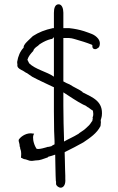

<svg xmlns="http://www.w3.org/2000/svg" viewBox="-20 -775 548 894"><path d="M60 -487C60 -484 60 -479 61 -476V-474C59 -462 68 -455 80 -449C90 -445 97 -438 104 -435H105C113 -430 121 -423 131 -417C163 -400 195 -386 228 -370L231 -369V-256C231 -225 232 -194 232 -165C233 -148 233 -132 234 -118V-103C229 -100 223 -98 219 -94H218C212 -93 209 -91 202 -91C202 -91 154 -75 149 -84C132 -112 133 -139 135 -144C136 -147 138 -150 139 -154C139 -154 138 -153 136 -153L135 -152L134 -153C107 -159 80 -142 69 -127C64 -121 69 -114 71 -102V-101C71 -95 72 -91 74 -87V-85C73 -83 77 -78 78 -69C80 -55 77 -42 78 -40H81C84 -37 89 -35 93 -34C99 -34 110 -29 117 -27C126 -25 135 -26 146 -28H147C169 -28 179 -35 202 -42L205 -45L207 -46H208C215 -47 227 -52 237 -55L238 0C238 15 239 31 239 44C239 53 240 60 240 67L241 71V83C243 90 252 99 264 99C279 97 286 80 284 58V43C284 34 283 24 283 13C283 -1 282 -16 282 -32L281 -66L284 -68C312 -82 342 -97 368 -112C399 -133 431 -154 448 -188C448 -192 449 -195 449 -197V-198C450 -204 450 -208 449 -214V-216C451 -222 453 -229 454 -235C462 -303 412 -321 367 -344H366L363 -348C348 -359 325 -368 304 -382C295 -385 284 -391 275 -396V-598H303C305 -597 307 -597 310 -597H311C317 -596 324 -594 331 -592C359 -584 382 -577 407 -567L410 -565V-559C410 -551 415 -546 423 -546C428 -546 430 -547 433 -550H434C441 -553 445 -561 445 -573C445 -581 442 -588 437 -595C420 -616 401 -619 371 -630C348 -637 329 -641 302 -644H275V-716C275 -736 268 -755 253 -755C236 -755 231 -736 231 -715V-644H226C189 -636 161 -625 133 -607C126 -600 118 -593 111 -586C102 -577 90 -566 90 -555V-553C74 -537 64 -513 60 -487ZM108 -496V-498C113 -514 124 -526 135 -538C137 -549 150 -557 157 -562C161 -567 166 -570 171 -573C184 -581 200 -589 217 -593H218C220 -593 220 -593 223 -594L231 -602V-418C199 -441 145 -451 115 -481V-482ZM131 -416H132ZM275 -283V-345C305 -326 336 -304 369 -287H370C373 -285 375 -284 378 -283H379C382 -280 387 -277 390 -275H391L403 -266C406 -264 407 -263 409 -262H411C413 -258 414 -254 414 -248C414 -247 415 -243 414 -239C414 -237 413 -232 411 -228L412 -225V-224C411 -221 411 -218 410 -213V-212C405 -207 402 -199 394 -191L378 -176C369 -167 351 -158 343 -150H342C323 -138 299 -128 278 -116V-132C277 -154 277 -177 276 -201C276 -227 275 -254 275 -283ZM368 -115H369ZM371 -626H372ZM403 -266Z"/></svg>

Font: Scribbler
Style: Lt
Weight: 300
Designer: Mew Too
Foundry: Cannot Into Space Fonts
Version: Version 1.001